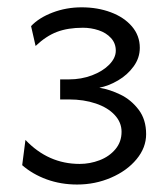

<svg xmlns="http://www.w3.org/2000/svg" viewBox="-20 -823 450 519"><path d="M293 -686Q293 -706.1 280 -720.2Q267.1 -734.4 246.6 -741.2Q226.1 -748 204.1 -748Q163.6 -748 134 -736.8Q104.5 -725.6 76.2 -698.7L64 -752.4Q85 -774.9 122.1 -789.1Q159.2 -803.2 200.7 -803.2Q243.7 -803.2 279.5 -789.8Q315.4 -776.4 336.7 -751.5Q357.9 -726.6 357.9 -693.8Q357.9 -666.5 341.3 -643.6Q324.7 -620.6 299.3 -605.7Q273.9 -590.8 248.5 -585.9Q277.3 -581.1 305.9 -567.1Q334.5 -553.2 354.7 -526.6Q375 -500 375 -460.4Q375 -423.8 349.1 -392.6Q323.2 -361.3 280.3 -342.8Q237.3 -324.2 188.5 -324.2Q144.5 -324.2 106.2 -338.1Q67.9 -352.1 40 -376.5L48.8 -444.8Q110.4 -379.9 195.3 -379.9Q223.1 -379.9 249.3 -389.9Q275.4 -399.9 292 -419.7Q308.6 -439.5 308.6 -466.8Q308.6 -492.2 290 -512.2Q271.5 -532.2 239 -543.2Q206.5 -554.2 166.5 -554.2H142.6V-608.4H166.5Q199.7 -608.4 228.8 -619.4Q257.8 -630.4 275.4 -648.4Q293 -666.5 293 -686Z"/></svg>

Font: Lesson One
Style: Regular
Weight: 400
Designer: But Ko, Victor Gaultney, Annie Olsen, Julie Remington, Don Collingsworth, Eric Hays, Becca Hirsbrunner
Version: Version 1.100